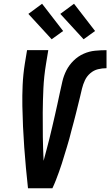

<svg xmlns="http://www.w3.org/2000/svg" viewBox="-20 -1002 587 1022"><path d="M129 0Q123 -54 118 -108.5Q113 -163 109 -218Q105 -273 102.5 -328Q100 -383 99 -438Q98 -493 100.5 -549Q103 -605 112 -662L124 -735H237L225 -662Q214 -596 211 -531.5Q208 -467 207.5 -402.5Q207 -338 208 -274Q209 -210 212 -146Q220 -176 228 -206Q236 -236 243.5 -266Q251 -296 258 -326.5Q265 -357 272 -387Q279 -417 285.5 -447.5Q292 -478 298.5 -508Q305 -538 312 -568.5Q319 -599 333.5 -627.5Q348 -656 372 -679.5Q396 -703 425.5 -716Q455 -729 486 -732Q517 -735 547 -735V-639Q524 -639 501.5 -633.5Q479 -628 460.5 -612Q442 -596 432 -574.5Q422 -553 416.5 -530.5Q411 -508 406 -486Q401 -464 395 -441.5Q389 -419 384 -397Q379 -375 372.5 -352.5Q366 -330 360.5 -308Q355 -286 349 -263.5Q343 -241 336 -219Q329 -197 322.5 -175Q316 -153 309 -131Q302 -109 294 -87Q286 -65 277.5 -43Q269 -21 259 0ZM425 -793 301 -928 374 -982 486 -837ZM255 -793 131 -928 204 -982 316 -837Z"/></svg>

Font: Iosevka Curly
Style: Bold Italic
Weight: 700
Italic angle: -9°
Monospace: yes
Designer: Belleve Invis
Foundry: Belleve Invis
Version: Version 22.1.2; ttfautohint (v1.8.4)